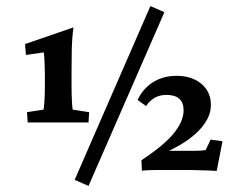

<svg xmlns="http://www.w3.org/2000/svg" viewBox="-20 -557 766 629"><path d="M214.4 -276.9Q214.4 -250 215.6 -225.8Q216.8 -201.7 218.3 -197.8L272 -189.5L270 -155.8H70.8L68.4 -189.5L122.6 -197.8Q124 -201.7 125.5 -224.9Q127 -248 127 -273.9V-313.5Q127 -327.6 126 -351.6Q125 -375.5 123.5 -385.3L64.9 -377L62 -412.6L220.7 -467.3Q215.8 -432.6 215.1 -392.1Q214.4 -351.6 214.4 -324.7ZM224.6 32.2 472.7 -537.1 518.6 -517.1 270 52.2ZM443.4 -32.2Q515.1 -79.1 548.3 -119.1Q581.5 -159.2 581.5 -195.8Q581.5 -246.1 524.9 -246.1Q482.9 -246.1 458.5 -209.5L430.7 -229.5Q448.7 -267.6 481.9 -288.1Q515.1 -308.6 558.1 -308.6Q608.4 -308.6 639.6 -282.5Q670.9 -256.3 670.9 -212.9Q670.9 -170.4 632.1 -129.9Q593.3 -89.4 521 -57.1L521.5 -63H617.7Q630.9 -63 637.2 -63.5Q643.6 -64 653.8 -65.4L669.9 -99.6L709 -94.2L689.9 2.9Q678.7 2 661.1 1.5Q643.6 1 627.7 0.5Q611.8 0 605.5 0H487.8Q477.5 0 466.6 0.5Q455.6 1 444.8 2Z"/></svg>

Font: Lateef SemiBold
Style: Regular
Weight: 600
Designer: SIL International
Foundry: SIL International
Version: Version 4.200